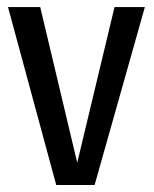

<svg xmlns="http://www.w3.org/2000/svg" viewBox="-20 -530 442 550"><path d="M251 0H141.1L2.9 -509.8H95.2L201.2 -64L308.1 -509.8H395Z"/></svg>

Font: Sansita Light
Style: Regular
Weight: 300
Designer: Pablo Cosgaya
Foundry: Omnibus-Type
Version: Version 1.006;hotconv 1.0.109;makeotfexe 2.5.65596